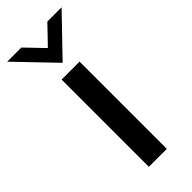

<svg xmlns="http://www.w3.org/2000/svg" viewBox="-253 -725 759 759"><g transform="rotate(-45 127.0 -345.0)"><path d="M126.5 -531.7 -25.4 -689.9H53.7L126.5 -614.3L199.2 -689.9H278.8ZM76.7 0V-487.8H177.2V0Z"/></g></svg>

Font: HK Grotesk SemiBold Legacy
Style: Regular
Weight: 600
Designer: Alfredo Marco Pradil
Foundry: Hanken Design Co.
Version: Version 2.022;PS 002.022;hotconv 1.0.88;makeotf.lib2.5.64775